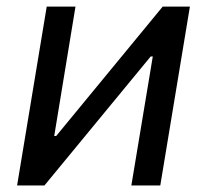

<svg xmlns="http://www.w3.org/2000/svg" viewBox="-20 -566 632 586"><path d="M469.2 0H380.9L446.3 -393.6H439.9L115.7 0H32.2L122.6 -545.9H210.4L145.5 -150.9H151.4L476.6 -545.9H559.6Z"/></svg>

Font: Inter
Style: Italic
Weight: 400
Italic angle: -9.3988°
Designer: Rasmus Andersson
Foundry: rsms
Version: Version 4.001;git-66647c0bb